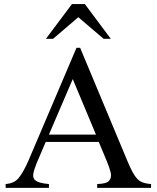

<svg xmlns="http://www.w3.org/2000/svg" viewBox="-20 -909 759 929"><path d="M710.9 0H450.2V-18.6Q496.1 -19.5 508.8 -35.4Q521.5 -51.3 515.1 -75.9Q508.8 -100.6 497.6 -127L458 -222.2H201.2L156.2 -116.7Q144 -86.4 140.9 -65.9Q137.7 -45.4 154.1 -33.9Q170.4 -22.5 216.8 -18.6V0H7.3V-18.6Q49.8 -21.5 71.8 -49.6Q93.8 -77.6 117.7 -131.8L350.1 -677.7H367.7L597.7 -127Q617.2 -81.1 632.3 -58.6Q647.5 -36.1 665.5 -28.3Q683.6 -20.5 710.9 -18.6ZM444.3 -257.8 332 -526.4 216.8 -257.8ZM516.1 -721.2H481.4L358.9 -825.7L236.8 -721.2H202.1L328.1 -889.2H390.6Z"/></svg>

Font: BabelStone Roman
Style: Regular
Weight: 400
Designer: Walt Agee, Victor Gaultney, Peter Martin, Debbi Hosken, Becca Hirsbrunner (SIL); Andrew West (BabelStone)
Foundry: BabelStone
Version: Version 16.000